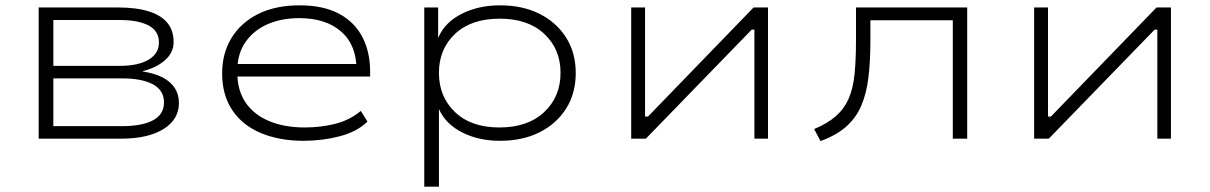

<svg xmlns="http://www.w3.org/2000/svg" viewBox="-20 -520 4536 720"><path d="M125 0V-492H422Q491 -492 537.5 -477.5Q584 -463 607.5 -434.5Q631 -406 631 -362Q631 -323 599 -294.5Q567 -266 515 -253V-252Q561 -245 591 -229Q621 -213 636 -189Q651 -165 651 -134Q651 -72 593 -36Q535 0 433 0ZM180 -47H438Q513 -47 554 -69Q595 -91 595 -136Q595 -181 554 -203.5Q513 -226 438 -226H180ZM180 -273H428Q498 -273 537 -296Q576 -319 576 -361Q576 -404 537 -424.5Q498 -445 428 -445H180Z M1118 8Q1028 8 958.5 -21Q889 -50 851 -107Q813 -164 813 -245Q813 -320 848 -377.5Q883 -435 948 -467.5Q1013 -500 1103 -500Q1192 -500 1250.5 -469Q1309 -438 1338.5 -382Q1368 -326 1368 -250V-233H847V-280H1345L1317 -258Q1317 -351 1259.5 -401.5Q1202 -452 1102 -452Q1036 -452 984 -429.5Q932 -407 901 -363Q870 -319 870 -255V-247Q870 -181 901 -135.5Q932 -90 989 -66Q1046 -42 1123 -42Q1182 -42 1236.5 -55.5Q1291 -69 1333 -104L1358 -64Q1319 -26 1254 -9Q1189 8 1118 8Z M1571 180V-492H1623V-380H1624Q1649 -437 1712 -468.5Q1775 -500 1855 -500Q1940 -500 2003.5 -468Q2067 -436 2103 -379Q2139 -322 2139 -246Q2139 -170 2103 -113Q2067 -56 2003.5 -24Q1940 8 1855 8Q1775 8 1713 -23.5Q1651 -55 1626 -111V180ZM1853 -42Q1959 -42 2020.5 -99.5Q2082 -157 2082 -247Q2082 -336 2021 -393Q1960 -450 1854 -450Q1747 -450 1686.5 -393Q1626 -336 1626 -247Q1626 -157 1686.5 -99.5Q1747 -42 1853 -42Z M2347 0V-492H2399V-83H2410L2806 -492H2860V0H2809V-409H2799L2402 0Z M3057 9 3033 -36Q3083 -57 3114 -84Q3145 -111 3162 -149Q3179 -187 3184.5 -241.5Q3190 -296 3190 -370V-492H3607V0H3553V-444H3244V-368Q3244 -289 3236.5 -228.5Q3229 -168 3209.5 -123Q3190 -78 3153.5 -45.5Q3117 -13 3057 9Z M3858 0V-492H3910V-83H3921L4317 -492H4371V0H4320V-409H4310L3913 0Z"/></svg>

Font: Nunito Sans 7pt Expanded ExtraLight
Style: Regular
Weight: 250
Width: 7
Designer: Vernon Adams
Foundry: Vernon Adams
Version: Version 3.101;gftools[0.9.27]